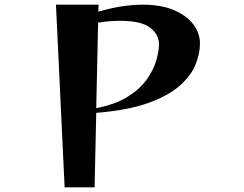

<svg xmlns="http://www.w3.org/2000/svg" viewBox="-20 -800 1040 820"><path d="M256 0 219 -780H401L400 -750Q454 -766 501.5 -773Q549 -780 589 -780Q669 -780 723.5 -756.5Q778 -733 806 -695.5Q834 -658 834 -614Q834 -571 815 -524Q796 -477 747.5 -434Q699 -391 612.5 -360Q526 -329 391 -318L384 0ZM391 -338Q473 -354 525.5 -387Q578 -420 607 -461Q636 -502 647.5 -542Q659 -582 659 -611Q659 -652 621.5 -681.5Q584 -711 495 -711Q474 -711 450 -709.5Q426 -708 399 -703Z"/></svg>

Font: Reggae One
Style: Regular
Weight: 400
Designer: Fontworks Inc.
Foundry: Fontworks Inc.
Version: Version 1.100